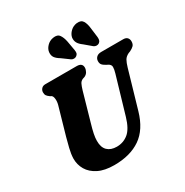

<svg xmlns="http://www.w3.org/2000/svg" viewBox="-214 -1125 1263 1312"><g transform="rotate(-30 418.0 -469.5)"><path d="M544 -231.5 630 -524Q638.5 -552.5 638.5 -571Q638.5 -589.5 618 -600.5L606.5 -606Q584.5 -618 576.5 -628.5Q568.5 -639 569 -656Q569 -674 582 -687Q595 -700 620 -700H793Q814.5 -700 825 -688.8Q835.5 -677.5 835.5 -660Q835.5 -638 824.5 -626.5Q813.5 -615 793 -605L778.5 -599.5Q754 -587.5 743.5 -569.2Q733 -551 723 -517L637.5 -223Q601.5 -97.5 519.8 -41.2Q438 15 312 15Q236.5 15 187.2 -9.8Q138 -34.5 114.2 -75Q90.5 -115.5 91 -164Q92 -199.5 102.5 -241.8Q113 -284 122 -317L183.5 -531.5Q190.5 -556.5 188.2 -578.5Q186 -600.5 176 -607.5L165 -613.5Q149 -625 143 -634.2Q137 -643.5 137 -660Q137.5 -676 148.5 -688Q159.5 -700 178.5 -700H426Q470.5 -700 470 -663Q469.5 -647 460.5 -631.2Q451.5 -615.5 434 -608.5L420 -604Q403 -597 395 -580.8Q387 -564.5 378.5 -536L316 -317Q302.5 -271.5 296.5 -241.5Q290.5 -211.5 290.5 -188Q290 -137 316.2 -111.2Q342.5 -85.5 389.5 -85.5Q441.5 -85.5 480.8 -117.5Q520 -149.5 544 -231.5ZM639.5 -876 649 -800.5Q650 -788 648 -777.8Q646 -767.5 636 -759.5Q626 -752.5 614.2 -753.2Q602.5 -754 594 -760L539 -806.5Q513.5 -825 503.8 -842.8Q494 -860.5 496.5 -884Q501 -909 522.5 -929.8Q544 -950.5 574 -954Q608.5 -957.5 622 -935.2Q635.5 -913 639.5 -876ZM456 -876 469 -802Q471 -790 469.8 -779.8Q468.5 -769.5 458.5 -761Q449.5 -753.5 437.5 -753.2Q425.5 -753 416.5 -759L358.5 -801.5Q331 -818 319.8 -834.2Q308.5 -850.5 310.5 -874.5Q312.5 -899.5 333 -921.2Q353.5 -943 383.5 -948Q418.5 -954 433.8 -933Q449 -912 456 -876Z"/></g></svg>

Font: Fraunces 9pt S100
Style: Bold Italic
Weight: 700
Italic angle: -16°
Version: Version 1.000; ttfautohint (v1.8.3)